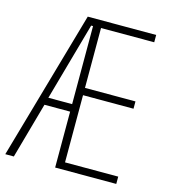

<svg xmlns="http://www.w3.org/2000/svg" viewBox="-107 -801 793 889"><g transform="rotate(15 289.5 -357.0)"><path d="M532 0V-35H277V-357H519V-392H277V-679H532V-714H204L0 0H41L116 -268H239V0ZM125 -304 230 -678H239V-304Z"/></g></svg>

Font: Noto Sans Gurmukhi UI ExtraCondensed ExtraLight
Style: Regular
Weight: 200
Width: 2
Designer: Jelle Bosma - Monotype Design Team
Foundry: Monotype Imaging Inc.
Version: Version 2.004